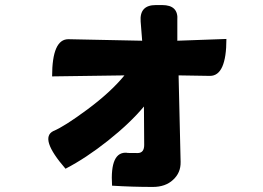

<svg xmlns="http://www.w3.org/2000/svg" viewBox="-20 -648 1040 759"><path d="M542 -487 536 -563Q531 -628 596 -628H621Q686 -628 681 -568V-536V-487L875 -494Q875 -348 810 -348L686 -350Q693 -67 694 -8Q695 35 664 63Q634 91 584 91Q503 91 423 86Q414 -51 483 -44Q478 -43 524 -43Q550 -43 550 -75L549 -227Q495 -162 407 -92Q320 -23 239 19Q134 -102 191 -130Q233 -147 325 -215Q418 -284 472 -350L186 -346Q186 -494 251 -493Z"/></svg>

Font: Swei Half Moon CJK SC
Style: Black
Weight: 900
Version: Version 2.071